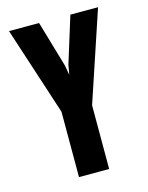

<svg xmlns="http://www.w3.org/2000/svg" viewBox="-95 -652 551 713"><g transform="rotate(-15 180.5 -295.5)"><path d="M119.8 0V-251.4L9.1 -591H124.7L176.5 -413.9L183.2 -376.2L190 -413.9L245 -591H351.4L235.8 -244.9V0Z"/></g></svg>

Font: Alumni Sans Thin
Style: Regular
Weight: 100
Designer: Robert E. Leuschke
Foundry: Robert E. Leuschke
Version: Version 1.018